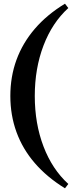

<svg xmlns="http://www.w3.org/2000/svg" viewBox="-20 -785 402 1040"><path d="M332 235Q234.2 174.6 168.4 98.3Q102.6 22 69.3 -69.5Q36 -161 36 -265Q36 -369.8 69.3 -460.9Q102.6 -552 168.4 -628.8Q234.2 -705.6 332 -765L350 -741.4Q262.8 -662 215.6 -538.2Q168.4 -414.4 168.4 -265Q168.4 -115.6 215.6 8.2Q262.8 132 350 211.4Z"/></svg>

Font: Platypi Light
Style: Regular
Weight: 300
Designer: David Sargent
Foundry: Bolt Cutter Type
Version: Version 1.200